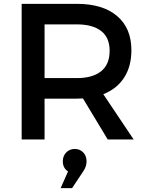

<svg xmlns="http://www.w3.org/2000/svg" viewBox="-20 -720 763 991"><path d="M91.8 0V-700.2H376Q510.3 -700.2 584.2 -637.5Q658.2 -574.7 658.2 -460.9Q658.2 -377.4 620.6 -319.3Q583 -261.2 513.2 -233.9L669.9 0H536.1L408.2 -211.9Q398.4 -210.9 376 -210.9H210V0ZM210 -316.9H376Q458 -316.9 502 -352.3Q545.9 -387.7 545.9 -458Q545.9 -525.9 502 -560.1Q458 -594.2 376 -594.2H210ZM293 251 331.1 165Q304.2 147 304.2 112.8Q304.2 85 321.8 66.9Q339.4 48.8 366.2 48.8Q391.6 48.8 409.2 66.4Q426.8 84 426.8 112.8Q426.8 139.6 409.2 165L352.1 251Z"/></svg>

Font: Trueno
Style: Regular
Weight: 400
Designer: Julieta Ulanovsky
Foundry: Julieta Ulanovsky
Version: Version 3.001b | FøM Fix